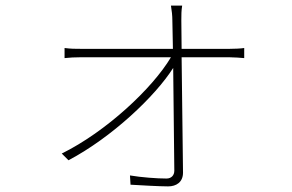

<svg xmlns="http://www.w3.org/2000/svg" viewBox="-20 -621 1040 684"><path d="M200 -74 224 -50C379 -132 533 -278 597 -379L601 -13C601 3 591 15 573 15C540 15 484 11 443 4L445 37C479 39 548 43 579 43C608 43 632 28 632 -6L627 -417H797C814 -417 839 -415 850 -414V-450C839 -448 813 -447 798 -447H627L626 -549C626 -568 626 -583 629 -601H589C592 -584 594 -564 594 -549L596 -447H268C247 -447 233 -447 210 -450V-414C230 -416 244 -417 268 -417H589C523 -306 358 -152 200 -74Z"/></svg>

Font: Harano Aji Gothic KR ExtraLight
Style: Regular
Weight: 250
Foundry: Masamichi Hosoda
Version: HaranoAjiGothicKR-ExtraLight version 20220220;ttx 4.29.1